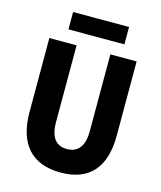

<svg xmlns="http://www.w3.org/2000/svg" viewBox="-121 -903 843 1003"><g transform="rotate(15 300.0 -401.5)"><path d="M301.6 12Q242 12 197.6 -5.4Q153.2 -22.7 123.6 -56.2Q94 -89.6 79 -138.5Q64 -187.3 64 -250.9V-651.8H211.3V-235.9Q211.3 -196.8 221.1 -170Q230.9 -143.2 251.1 -129.2Q271.3 -115.2 301.6 -115.2Q333 -115.2 353.3 -129.2Q373.6 -143.2 383.8 -170Q394 -196.8 394 -235.9V-651.8H536V-250.9Q536 -187.3 521.8 -138.5Q507.6 -89.6 478.4 -56.2Q449.3 -22.7 405.3 -5.4Q361.2 12 301.6 12ZM148.7 -721.3V-815.2H451.3V-721.3Z"/></g></svg>

Font: Source Code Pro ExtraLight
Style: Regular
Weight: 200
Monospace: yes
Designer: Paul D. Hunt, Teo Tuominen
Foundry: Adobe
Version: Version 1.026;hotconv 1.1.0;makeotfexe 2.6.0